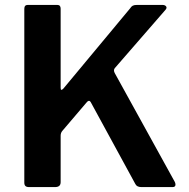

<svg xmlns="http://www.w3.org/2000/svg" viewBox="-20 -762 769 782"><path d="M692 -21Q696 -12 694 -6Q692 0 682 0H556Q537 0 531 -13L349 -347Q342 -357 332 -344L234 -229Q227 -221 227 -209V-20Q227 0 204 0H99Q88 0 83.5 -4.5Q79 -9 79 -18V-726Q79 -742 93 -742H213Q227 -742 227 -727V-405Q227 -396 230 -396Q233 -396 238 -401L510 -728Q515 -736 521 -739Q527 -742 539 -742H641Q652 -742 656.5 -736Q661 -730 654 -722L448 -485Q441 -477 447 -465L692 -21Z"/></svg>

Font: Libre Franklin SemiBold
Style: Regular
Weight: 600
Designer: Pablo Impallari, Rodrigo Fuenzalida, Nhung Nguyen
Foundry: Impallari Type
Version: Version 3.000